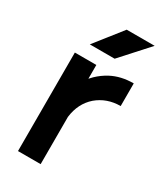

<svg xmlns="http://www.w3.org/2000/svg" viewBox="-178 -772 720 844"><g transform="rotate(30 182.0 -350.5)"><path d="M99 -564H225L349 -701H207ZM60 -500V0H175V-240Q184 -312 233 -355Q283 -397 352 -397V-512Q288 -512 239 -486Q209 -470 184 -446Q180 -442 176.5 -438Q173 -434 169 -430V-500Z"/></g></svg>

Font: Unageo
Style: SemiBold
Weight: 600
Designer: Richard Sepsi
Foundry: Richard Sepsi
Version: Version 2.000